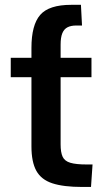

<svg xmlns="http://www.w3.org/2000/svg" viewBox="-20 -758 436 784"><path d="M315.4 5.4Q239.3 5.4 193.8 -9.5Q148.4 -24.4 128.4 -60.5Q108.4 -96.7 108.4 -160.2V-442.9H23.9V-522H108.4V-562.5Q108.4 -655.8 144 -697Q179.7 -738.3 271 -738.3H310.5L314.9 -653.8H291Q270 -653.8 255.9 -646.7Q241.7 -639.6 234.6 -622.6Q227.5 -605.5 227.5 -575.7V-522H353.5V-442.9H227.5V-168.5Q227.5 -135.7 235.8 -117.9Q244.1 -100.1 267.3 -93.3Q290.5 -86.4 334.5 -86.4H357.9L351.6 5.4Z"/></svg>

Font: Monda SemiBold
Style: Regular
Weight: 600
Designer: Vernon Adams
Foundry: Vernon Adams
Version: Version 2.200